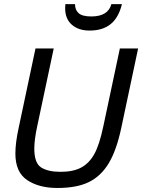

<svg xmlns="http://www.w3.org/2000/svg" viewBox="-20 -916 719 951"><path d="M264.2 15.1Q173.3 15.1 114.7 -23.9Q56.2 -63 56.2 -155.3Q56.2 -208.5 72.3 -282.2L155.8 -675.8H246.1L164.6 -292Q149.9 -224.1 149.9 -180.2Q149.9 -107.9 184.1 -86.4Q218.3 -64.9 279.8 -64.9Q341.8 -64.9 381.3 -85.7Q420.9 -106.4 446.5 -151.9Q472.2 -197.3 491.7 -290L573.7 -675.8H664.1L580.6 -282.2Q557.1 -171.4 518.6 -107.4Q480 -43.5 420.2 -14.2Q360.4 15.1 264.2 15.1ZM423.8 -764.6Q368.7 -764.6 335.7 -793.7Q302.7 -822.8 302.7 -874.5Q302.7 -885.3 303.7 -895.5H351.6Q351.6 -866.7 369.6 -850.6Q387.7 -834.5 432.6 -834.5Q515.1 -834.5 531.7 -895.5H584Q567.4 -828.1 527.8 -796.4Q488.3 -764.6 423.8 -764.6Z"/></svg>

Font: Cadman
Style: Italic
Weight: 400
Italic angle: -12°
Designer: Paul James MIller
Foundry: High-Logic / Made with FontCreator
Version: Version 2.114;March 28, 2021;FontCreator 13.0.0.2683 64-bit